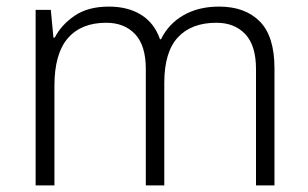

<svg xmlns="http://www.w3.org/2000/svg" viewBox="-20 -562 934 582"><path d="M644 -542Q723 -542 767.5 -497Q812 -452 812 -355V0H756V-353Q756 -424 723.5 -458.5Q691 -493 636 -493Q560 -493 519 -448.5Q478 -404 478 -311V0H422V-353Q422 -424 389.5 -458.5Q357 -493 302 -493Q226 -493 185.5 -446Q145 -399 145 -302V0H88V-532H134L142 -448H146Q166 -487 206.5 -514.5Q247 -542 310 -542Q368 -542 408 -517Q448 -492 465 -443H468Q491 -490 536.5 -516Q582 -542 644 -542Z"/></svg>

Font: Noto Traditional Nushu Light
Style: Regular
Weight: 300
Designer: LIU Zhao
Foundry: LiuZhao Studio
Version: Version 2.003; ttfautohint (v1.8.4.7-5d5b)